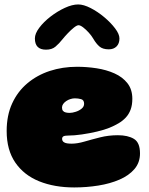

<svg xmlns="http://www.w3.org/2000/svg" viewBox="-20 -797 670 864"><path d="M314 46.5Q225 46.5 156.2 18.8Q87.5 -9 48.8 -65.5Q10 -122 10 -207.5Q10 -278 34.8 -331.8Q59.5 -385.5 103.2 -422.2Q147 -459 204.2 -477.8Q261.5 -496.5 326.5 -496.5Q370.5 -496.5 414.5 -489.8Q458.5 -483 495 -466.8Q531.5 -450.5 553.5 -422.5Q575.5 -394.5 575.5 -352.5Q575.5 -324.5 567.8 -303.8Q560 -283 546 -268Q532 -253 513.2 -242Q494.5 -231 472.5 -222Q450.5 -213 416.8 -205Q383 -197 348.2 -192Q313.5 -187 288 -187Q272.5 -187 266 -183.8Q259.5 -180.5 259.5 -172Q259.5 -167 261.8 -163Q264 -159 268.5 -156.5Q274 -153 282.8 -151.8Q291.5 -150.5 302.5 -150.5Q328 -150.5 360.5 -160Q393 -169.5 430.8 -179Q468.5 -188.5 510.5 -188.5Q555.5 -188.5 582.8 -172Q610 -155.5 610 -106.5Q610 -65.5 585 -36.2Q560 -7 517.8 11.2Q475.5 29.5 422.5 38Q369.5 46.5 314 46.5ZM293.5 -289Q305 -289 320.2 -293.8Q335.5 -298.5 347 -307.8Q358.5 -317 358.5 -330Q358.5 -347 345 -350.8Q331.5 -354.5 317 -354.5Q307 -354.5 296.8 -351.2Q286.5 -348 278 -342.2Q269.5 -336.5 264.2 -329Q259 -321.5 259 -313Q259 -303 263.8 -297.8Q268.5 -292.5 276.5 -290.8Q284.5 -289 293.5 -289ZM187 -573.5Q137 -573.5 137 -624Q137 -646 156.8 -672.2Q176.5 -698.5 207.2 -722.2Q238 -746 271.5 -761.5Q305 -777 332 -777Q356 -777 387.8 -760.8Q419.5 -744.5 449 -719.8Q478.5 -695 498 -669.2Q517.5 -643.5 517.5 -624Q517.5 -601 504.5 -588Q491.5 -575 469.5 -575Q442 -575 427 -588.2Q412 -601.5 400 -622.5Q392.5 -635.5 379.8 -649.8Q367 -664 354.2 -673.8Q341.5 -683.5 333.5 -683.5Q326 -683.5 312.5 -672.8Q299 -662 285 -647.2Q271 -632.5 261 -620Q245.5 -600.5 229.5 -587Q213.5 -573.5 187 -573.5Z"/></svg>

Font: Gluten Black
Style: Regular
Weight: 900
Designer: Tyler Finck
Foundry: Etcetera Type Company
Version: Version 1.300